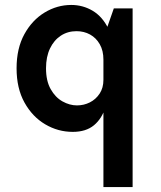

<svg xmlns="http://www.w3.org/2000/svg" viewBox="-20 -519 650 776"><path d="M274 14Q214.5 14 162.8 -16.5Q111 -47 79 -104.5Q47 -162 47 -243Q47 -323.5 78.5 -380.8Q110 -438 160.5 -468.5Q211 -499 268 -499Q315 -499 354.5 -475.5Q394 -452 418 -403.2Q442 -354.5 442 -278H398Q398 -314.5 383.2 -340.2Q368.5 -366 344 -379.5Q319.5 -393 289 -393Q253.5 -393 225.8 -374.8Q198 -356.5 182 -323Q166 -289.5 166 -243Q166 -192 184.8 -158.8Q203.5 -125.5 232.5 -109.2Q261.5 -93 291 -93Q319 -93 343.2 -105.2Q367.5 -117.5 382.8 -140.8Q398 -164 398 -196H421Q421 -134 406.5 -86.8Q392 -39.5 359.8 -12.8Q327.5 14 274 14ZM398 237V-365L440 -485H516V237Z"/></svg>

Font: Karla ExtraLight
Style: Bold
Weight: 700
Version: Version 2.001